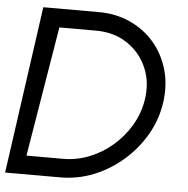

<svg xmlns="http://www.w3.org/2000/svg" viewBox="-61 -750 784 800"><g transform="rotate(5 331.0 -350.0)"><path d="M-10.5 0 88 -700H319.5Q392 -700 451.8 -672.8Q511.5 -645.5 552.8 -597.2Q594 -549 612.2 -485.8Q630.5 -422.5 620.5 -350Q610.5 -277.5 574.2 -214.2Q538 -151 483 -102.8Q428 -54.5 360.8 -27.2Q293.5 0 221 0ZM72 -78H225.5Q282 -78 334.8 -99Q387.5 -120 431 -157.5Q474.5 -195 503.8 -244.2Q533 -293.5 542.5 -350Q555 -425 528.2 -486.8Q501.5 -548.5 446 -585.2Q390.5 -622 315.5 -622H162Z"/></g></svg>

Font: Urbanist
Style: Italic
Weight: 400
Italic angle: -8°
Designer: Corey Hu
Foundry: Corey Hu
Version: Version 1.330; ttfautohint (v1.8.4.7-5d5b)